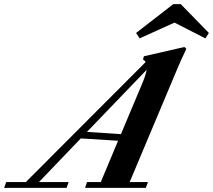

<svg xmlns="http://www.w3.org/2000/svg" viewBox="-90 -902 1023 922"><path d="M913.1 -743.7 896 -717.8 748 -793.5 580.6 -717.8 563.5 -743.7 742.2 -882.3H777.8ZM-70.3 0 -60.1 -27.8H34.2L609.4 -604Q605.5 -610.8 596.7 -616.7L601.1 -631.8L795.4 -676.3L804.7 -667.5Q776.4 -607.4 763.2 -575.7L532.7 -27.8H620.6L610.4 0H318.4L328.1 -27.8H394L477.1 -226.1L297.9 -237.3L97.2 -27.8H239.7L230 0ZM592.3 -499.5Q609.4 -539.1 614.3 -566.9L327.6 -268.6L490.7 -257.8Z"/></svg>

Font: Elstob 14pt
Style: Bold Italic
Weight: 700
Italic angle: -20°
Designer: Peter S. Baker
Version: Version 1.015